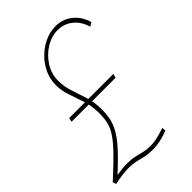

<svg xmlns="http://www.w3.org/2000/svg" viewBox="-223 -799 897 897"><g transform="rotate(-45 225.5 -350.0)"><path d="M64 -366H356L351 -346H60ZM-4 -10Q59 -67 96 -105.5Q133 -144 151 -172Q169 -200 174.5 -225.5Q180 -251 180 -283Q180 -330 167.5 -369Q155 -408 142 -444.5Q129 -481 129 -520Q129 -559 145.5 -594Q162 -629 190 -656.5Q218 -684 252.5 -699.5Q287 -715 323 -715Q370 -715 405.5 -686.5Q441 -658 455 -610L436 -598Q423 -643 391 -669Q359 -695 317 -695Q276 -695 238 -671.5Q200 -648 175.5 -609.5Q151 -571 151 -525Q151 -487 163.5 -450Q176 -413 188.5 -373.5Q201 -334 201 -286Q201 -255 195.5 -228Q190 -201 173.5 -171.5Q157 -142 124 -105.5Q91 -69 36 -18Q52 -21 70 -23Q88 -25 105 -25Q134 -25 155.5 -20Q177 -15 197 -10Q217 -5 241 -5Q261 -5 284.5 -10Q308 -15 339 -26L341 -7Q313 4 287 9.5Q261 15 236 15Q208 15 186.5 10Q165 5 144 0Q123 -5 94 -5Q74 -5 48.5 -1.5Q23 2 2 7Z"/></g></svg>

Font: Raleway Thin Thin
Style: Italic
Weight: 250
Italic angle: -12°
Version: Version 4.026